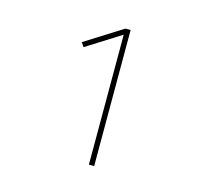

<svg xmlns="http://www.w3.org/2000/svg" viewBox="-81 -931 762 702"><g transform="rotate(15 300.0 -580.5)"><path d="M311 -323V-815L181 -733L170 -749L311 -838H331V-323Z"/></g></svg>

Font: Iosevka Aile Thin
Style: Regular
Weight: 100
Designer: Belleve Invis
Foundry: Belleve Invis
Version: Version 31.1.0; ttfautohint (v1.8.4)